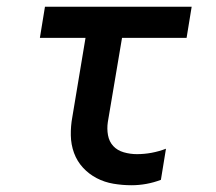

<svg xmlns="http://www.w3.org/2000/svg" viewBox="-20 -540 640 568"><path d="M369 8Q342 8 315.5 3.5Q289 -1 266 -13Q243 -25 225.5 -44Q208 -63 199 -87.5Q190 -112 189.5 -139.5Q189 -167 194 -194L233 -428H98L113 -520H547L532 -428H341L299 -179Q296 -159 299.5 -140Q303 -121 315 -108Q327 -95 346 -89.5Q365 -84 385 -84Q407 -84 428.5 -88Q450 -92 471 -100L456 -8Q435 0 413 4Q391 8 369 8Z"/></svg>

Font: Iosevka SmBd Ex Obl
Style: Regular
Weight: 600
Width: 7
Italic angle: -9°
Monospace: yes
Designer: Belleve Invis
Foundry: Belleve Invis
Version: Version 32.5.0; ttfautohint (v1.8.4)